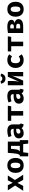

<svg xmlns="http://www.w3.org/2000/svg" viewBox="2874 -3716 1021 6809"><g transform="rotate(-90 3384.5 -311.5)"><path d="M197.9 0H22.6L209.2 -286.2L40 -544.6H221.5L308.7 -370.3L392.8 -544.6H565.1L405.1 -292.3L592.8 0H409.2L301.5 -203.6Z M923.1 -562.6Q1007.2 -562.6 1066.2 -526.7Q1125.1 -490.8 1156.4 -425.9Q1187.7 -361 1187.7 -273.8Q1187.7 -137.4 1117.9 -60Q1048.2 17.4 923.1 17.4Q797.9 17.4 728.2 -59Q658.5 -135.4 658.5 -272.8Q658.5 -359.5 690 -424.6Q721.5 -489.7 780.8 -526.2Q840 -562.6 923.1 -562.6ZM923.1 -443.1Q873.3 -443.1 849.5 -402.3Q825.6 -361.5 825.6 -272.8Q825.6 -182.6 849.5 -142.1Q873.3 -101.5 923.1 -101.5Q972.8 -101.5 996.7 -142.1Q1020.5 -182.6 1020.5 -273.8Q1020.5 -362.1 996.7 -402.6Q972.8 -443.1 923.1 -443.1Z M1244.6 -119.5H1287.2Q1305.6 -137.9 1317.9 -164.1Q1330.3 -190.3 1339 -238.5Q1347.7 -286.7 1354.4 -370.3L1368.7 -544.6H1766.7V-119.5H1818.5V179H1696.9L1676.4 0H1386.7L1366.2 179H1244.6ZM1615.4 -431.8H1511.8L1507.7 -376.4Q1500.5 -290.8 1490.5 -242.1Q1480.5 -193.3 1463.8 -166.7Q1447.2 -140 1420 -119.5H1615.4Z M2376.4 -156.9Q2376.4 -126.2 2384.9 -112.3Q2393.3 -98.5 2412.3 -91.3L2379 15.4Q2330.8 10.8 2297.7 -5.9Q2264.6 -22.6 2245.6 -56.4Q2214.4 -19 2165.6 -0.8Q2116.9 17.4 2066.2 17.4Q1982.1 17.4 1932.1 -30.5Q1882.1 -78.5 1882.1 -153.8Q1882.1 -242.6 1951.5 -290.8Q2021 -339 2147.2 -339H2220.5V-359.5Q2220.5 -443.1 2112.8 -443.1Q2086.7 -443.1 2045.6 -435.6Q2004.6 -428.2 1963.6 -414.4L1926.2 -522.1Q1979 -542.1 2036.2 -552.3Q2093.3 -562.6 2138.5 -562.6Q2260 -562.6 2318.2 -513.1Q2376.4 -463.6 2376.4 -370.3ZM2122.1 -98.5Q2148.2 -98.5 2176.9 -114.1Q2205.6 -129.7 2220.5 -158.5V-246.7H2180.5Q2112.8 -246.7 2081 -225.9Q2049.2 -205.1 2049.2 -165.1Q2049.2 -133.8 2068.5 -116.2Q2087.7 -98.5 2122.1 -98.5Z M3039.5 -544.6 3020 -424.6H2850.3V0H2688.2V-424.6H2505.1V-544.6Z M3607.2 -156.9Q3607.2 -126.2 3615.6 -112.3Q3624.1 -98.5 3643.1 -91.3L3609.7 15.4Q3561.5 10.8 3528.5 -5.9Q3495.4 -22.6 3476.4 -56.4Q3445.1 -19 3396.4 -0.8Q3347.7 17.4 3296.9 17.4Q3212.8 17.4 3162.8 -30.5Q3112.8 -78.5 3112.8 -153.8Q3112.8 -242.6 3182.3 -290.8Q3251.8 -339 3377.9 -339H3451.3V-359.5Q3451.3 -443.1 3343.6 -443.1Q3317.4 -443.1 3276.4 -435.6Q3235.4 -428.2 3194.4 -414.4L3156.9 -522.1Q3209.7 -542.1 3266.9 -552.3Q3324.1 -562.6 3369.2 -562.6Q3490.8 -562.6 3549 -513.1Q3607.2 -463.6 3607.2 -370.3ZM3352.8 -98.5Q3379 -98.5 3407.7 -114.1Q3436.4 -129.7 3451.3 -158.5V-246.7H3411.3Q3343.6 -246.7 3311.8 -225.9Q3280 -205.1 3280 -165.1Q3280 -133.8 3299.2 -116.2Q3318.5 -98.5 3352.8 -98.5Z M4235.9 -544.6V0H4083.1V-173.3Q4083.1 -242.6 4090.8 -301Q4098.5 -359.5 4110.3 -403.1L3931.3 0H3764.1V-544.6H3916.9V-369.2Q3916.9 -307.7 3909.5 -248.5Q3902.1 -189.2 3888.7 -140.5L4067.7 -544.6ZM4000 -627.7Q3943.6 -627.7 3905.9 -650.5Q3868.2 -673.3 3847.7 -709.7Q3827.2 -746.2 3823.1 -786.7L3912.8 -801.5Q3920 -772.3 3942.3 -755.9Q3964.6 -739.5 4000 -739.5Q4035.4 -739.5 4057.9 -755.9Q4080.5 -772.3 4087.2 -801.5L4176.9 -786.7Q4172.8 -746.2 4152.3 -709.7Q4131.8 -673.3 4093.8 -650.5Q4055.9 -627.7 4000 -627.7Z M4668.2 -110.3Q4701.5 -110.3 4731 -123.3Q4760.5 -136.4 4789.7 -156.9L4862.1 -54.4Q4826.2 -23.6 4774.6 -3.1Q4723.1 17.4 4659.5 17.4Q4571.8 17.4 4508.7 -18.7Q4445.6 -54.9 4411.8 -119.2Q4377.9 -183.6 4377.9 -268.7Q4377.9 -353.8 4412.6 -420.3Q4447.2 -486.7 4511 -524.6Q4574.9 -562.6 4662.6 -562.6Q4724.6 -562.6 4773.1 -545.4Q4821.5 -528.2 4862.1 -494.4L4791.8 -396.9Q4764.1 -416.4 4733.3 -427.2Q4702.6 -437.9 4669.2 -437.9Q4614.4 -437.9 4580.8 -399.2Q4547.2 -360.5 4547.2 -268.7Q4547.2 -208.7 4563.1 -174.1Q4579 -139.5 4606.4 -124.9Q4633.8 -110.3 4668.2 -110.3Z M5501 -544.6 5481.5 -424.6H5311.8V0H5149.7V-424.6H4966.7V-544.6Z M5844.1 -562.6Q5914.4 -562.6 5969 -546.2Q6023.6 -529.7 6054.9 -497.7Q6086.2 -465.6 6086.2 -417.4Q6086.2 -370.8 6055.4 -341.8Q6024.6 -312.8 5972.8 -299.5Q6040 -290.3 6075.6 -255.4Q6111.3 -220.5 6111.3 -164.1Q6111.3 -104.6 6077.4 -68.5Q6043.6 -32.3 5986.9 -16.2Q5930.3 0 5860.5 0H5619.5V-539.5Q5677.4 -549.7 5730.8 -556.2Q5784.1 -562.6 5844.1 -562.6ZM5842.1 -459Q5824.1 -459 5809.2 -458.2Q5794.4 -457.4 5781.5 -454.9V-331.8H5850.3Q5930.3 -331.8 5930.3 -394.9Q5930.3 -459 5842.1 -459ZM5781.5 -106.7H5855.9Q5947.7 -106.7 5947.7 -176.9Q5947.7 -210.3 5925.6 -228.7Q5903.6 -247.2 5859.5 -247.2H5781.5Z M6461.5 -562.6Q6545.6 -562.6 6604.6 -526.7Q6663.6 -490.8 6694.9 -425.9Q6726.2 -361 6726.2 -273.8Q6726.2 -137.4 6656.4 -60Q6586.7 17.4 6461.5 17.4Q6336.4 17.4 6266.7 -59Q6196.9 -135.4 6196.9 -272.8Q6196.9 -359.5 6228.5 -424.6Q6260 -489.7 6319.2 -526.2Q6378.5 -562.6 6461.5 -562.6ZM6461.5 -443.1Q6411.8 -443.1 6387.9 -402.3Q6364.1 -361.5 6364.1 -272.8Q6364.1 -182.6 6387.9 -142.1Q6411.8 -101.5 6461.5 -101.5Q6511.3 -101.5 6535.1 -142.1Q6559 -182.6 6559 -273.8Q6559 -362.1 6535.1 -402.6Q6511.3 -443.1 6461.5 -443.1Z"/></g></svg>

Font: FiraCode Nerd Font
Style: Bold
Weight: 700
Designer: Carrois Corporate, Edenspiekermann AG, Nikita Prokopov
Foundry: Carrois Corporate, Edenspiekermann AG, Nikita Prokopov
Version: Version 6.002;Nerd Fonts 2.1.0